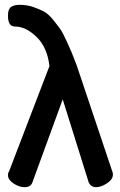

<svg xmlns="http://www.w3.org/2000/svg" viewBox="-20 -778 497 796"><path d="M17 -66 185 -504Q176 -582 131.5 -625Q87 -668 42 -668Q13 -668 13 -713Q13 -740 25.5 -749Q38 -758 62 -758Q92 -758 118 -749Q144 -740 162.5 -730Q181 -720 201 -695Q221 -670 230.5 -656.5Q240 -643 256.5 -607Q273 -571 277.5 -559.5Q282 -548 298 -507L446 -66Q448 -64 448 -54Q448 -34 423.5 -18Q399 -2 378 -2Q358 -2 348 -21L240 -366L114 -21Q107 -2 82 -2Q59 -2 36 -17.5Q13 -33 13 -52Q13 -62 17 -66Z"/></svg>

Font: AkaAcidDosis
Style: SemiBold
Weight: 600
Designer: Edgar Tolentino, Pablo Impallari, Igino Marini, Cyberella
Foundry: Edgar Tolentino, Pablo Impallari, Igino Marini, Cyberella
Version: Version 1.007